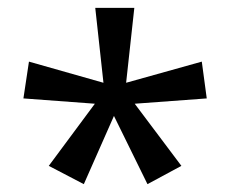

<svg xmlns="http://www.w3.org/2000/svg" viewBox="-20 -780 590 492"><path d="M105 -355 223.1 -514.2 40 -527.8 54.2 -622.1 245.1 -567.9 224.1 -759.8H324.2L303.2 -567.9L497.1 -622.1L509.8 -527.8L325.2 -514.2L444.8 -355L357.9 -308.1L272 -482.9L194.8 -308.1Z"/></svg>

Font: DroidArabicKufi
Style: Regular
Weight: 400
Designer: Pascal Zoghbi
Foundry: Ascender Corporation
Version: Version 1.00